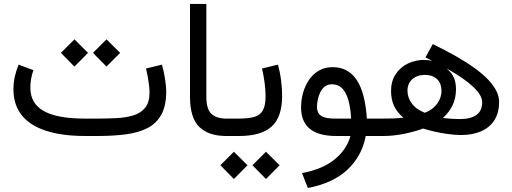

<svg xmlns="http://www.w3.org/2000/svg" viewBox="-20 -687 2589 970"><path d="M476.1 0Q551.3 0 614.3 -8.1Q677.2 -16.1 723.4 -39.1Q769.5 -62 794.7 -107.2Q819.8 -152.3 819.8 -226.1Q819.8 -238.3 817.4 -260.7Q814.9 -283.2 810.1 -309.6Q805.2 -335.9 797.9 -360.4L717.8 -340.8Q723.6 -315.9 727.5 -293.7Q731.4 -271.5 733.4 -252.4Q735.4 -233.4 735.4 -218.8Q735.4 -169.9 713.4 -142.8Q691.4 -115.7 654.1 -104.2Q616.7 -92.8 569.8 -90.3Q522.9 -87.9 472.7 -87.9H405.3Q270.5 -87.9 202.1 -125.5Q133.8 -163.1 133.3 -243.7Q133.3 -265.1 137.2 -288.6Q141.1 -312 148.9 -332.5L74.2 -360.4Q62 -331.5 54.9 -300.3Q47.9 -269 47.9 -236.3Q47.9 -157.7 89.6 -105.2Q131.3 -52.7 212.4 -26.4Q293.5 0 410.2 0ZM449.7 -419.9 518.1 -350.6 586.9 -419.9 518.1 -488.3ZM287.6 -419.9 356 -350.6 424.8 -419.9 356 -488.3Z M1134.8 0V-87.9H1122.6Q1074.2 -87.9 1048.3 -111.6Q1022.5 -135.3 1022.5 -197.3V-667H939.9V-197.8Q939.9 -91.8 986.6 -45.9Q1033.2 0 1122.6 0Z M1383.8 -360.4 1303.7 -340.8Q1312 -306.2 1316.9 -268.3Q1321.8 -230.5 1321.8 -201.7Q1321.8 -154.3 1308.3 -129.9Q1294.9 -105.5 1265.6 -96.7Q1236.3 -87.9 1188 -87.9H1115.2V0H1188Q1299.3 0 1352.3 -47.6Q1405.3 -95.2 1405.3 -203.1Q1405.3 -238.8 1400.1 -280.5Q1395 -322.3 1383.8 -360.4ZM1255.4 147.9 1323.7 217.3 1392.6 147.9 1323.7 79.6ZM1093.3 147.9 1161.6 217.3 1230.5 147.9 1161.6 79.6Z M1661.6 -347.7Q1620.6 -347.7 1590.3 -329.8Q1560.1 -312 1540.3 -282.2Q1520.5 -252.4 1510.7 -216.6Q1501 -180.7 1501 -144.5Q1501 -72.3 1545.4 -36.1Q1589.8 0 1678.7 0H1750.5Q1732.4 66.9 1671.9 117.2Q1611.3 167.5 1505.9 187.5L1535.2 262.7Q1663.6 238.3 1736.3 169.2Q1809.1 100.1 1827.6 0H1890.6V-87.9H1833.5Q1824.7 -220.2 1781.5 -283.9Q1738.3 -347.7 1661.6 -347.7ZM1753.9 -87.9H1673.8Q1641.1 -87.9 1620.6 -93.8Q1600.1 -99.6 1590.8 -112.8Q1581.5 -126 1581.5 -147Q1581.5 -162.6 1585.2 -182.1Q1588.9 -201.7 1597.4 -219.7Q1606 -237.8 1620.6 -249.5Q1635.3 -261.2 1657.2 -261.2Q1686.5 -261.2 1706.5 -242.7Q1726.6 -224.1 1738.5 -185.8Q1750.5 -147.5 1753.9 -87.9Z M2236.3 -341.3Q2280.8 -316.4 2314.5 -293Q2348.1 -269.5 2370.6 -248.3Q2393.1 -227.1 2404.5 -207.8Q2416 -188.5 2416 -170.9Q2416 -127 2387 -106.2Q2357.9 -85.4 2301.8 -85.4Q2283.7 -85.4 2260.5 -86.9Q2237.3 -88.4 2217.3 -90.8Q2249 -119.1 2266.4 -155.3Q2283.7 -191.4 2283.7 -235.8Q2283.7 -270 2273.4 -293.9Q2263.2 -317.9 2236.3 -341.3ZM2126.5 -117.2Q2083 -133.8 2060.8 -164.1Q2038.6 -194.3 2038.6 -228.5Q2038.6 -265.1 2063 -286.9Q2087.4 -308.6 2127 -308.6Q2164.6 -308.6 2187.5 -287.6Q2210.4 -266.6 2210.4 -226.1Q2210 -193.4 2189 -163.6Q2168 -133.8 2126.5 -117.2ZM2166.5 -464.4 2129.4 -397 2164.1 -379.4Q2154.3 -381.8 2143.8 -383.1Q2133.3 -384.3 2122.6 -384.3Q2077.6 -384.3 2039.6 -365.5Q2001.5 -346.7 1978.5 -311.5Q1955.6 -276.4 1955.6 -227.5Q1955.6 -184.1 1970.9 -151.6Q1986.3 -119.1 2017.6 -92.8Q1990.7 -89.4 1967.3 -88.6Q1943.8 -87.9 1911.6 -87.9H1871.1V0H1917.5Q1968.3 0 2022.9 -11.2Q2077.6 -22.5 2117.7 -37.6Q2140.1 -30.3 2172.9 -22.7Q2205.6 -15.1 2241.7 -10Q2277.8 -4.9 2310.1 -4.9Q2367.7 -4.9 2410.6 -23.7Q2453.6 -42.5 2477.5 -79.6Q2501.5 -116.7 2501.5 -172.4Q2501.5 -199.2 2488 -226.8Q2474.6 -254.4 2448 -282.7Q2421.4 -311 2381.1 -340.6Q2340.8 -370.1 2287.1 -400.9Q2233.4 -431.6 2166.5 -464.4Z"/></svg>

Font: Vazir Variable Regular
Style: Regular
Weight: 400
Designer: Saber Rastikerdar
Foundry: Saber Rastikerdar
Version: Version 30.1.0